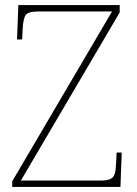

<svg xmlns="http://www.w3.org/2000/svg" viewBox="-20 -734 538 754"><path d="M28 0V-22L420 -689H130Q91 -689 81 -675Q71 -661 69 -620L67 -579H47L52 -714H450V-685L62 -25H375Q401 -25 413.5 -31Q426 -37 430.5 -51.5Q435 -66 436 -93L438 -135H458L453 0Z"/></svg>

Font: Noto Serif Khmer Thin
Style: Regular
Weight: 250
Version: Version 2.003